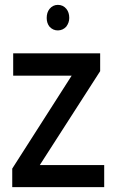

<svg xmlns="http://www.w3.org/2000/svg" viewBox="-20 -769 477 789"><path d="M391.6 -476.6 143.6 -90.8H408.2V0H30.3V-76.2L274.4 -458H34.2V-549.8H391.6ZM171.9 -695.3Q171.9 -717.8 183.6 -732.4Q197.3 -749 217.8 -749Q239.3 -749 252.9 -732.4Q264.6 -717.8 264.6 -695.3Q264.6 -675.8 252 -659.2Q238.3 -644.5 218.3 -644Q198.2 -643.6 183.6 -659.2Q171.9 -673.8 171.9 -695.3Z"/></svg>

Font: RobotoJAA
Style: Medium
Weight: 500
Version: Version 2.05; 2016-11-05